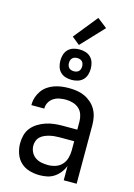

<svg xmlns="http://www.w3.org/2000/svg" viewBox="-142 -1041 785 1121"><g transform="rotate(15 250.0 -480.0)"><path d="M214 8Q183 8 152.5 -0.5Q122 -9 99.5 -30Q77 -51 66.5 -81.5Q56 -112 56 -143Q56 -168 62.5 -193Q69 -218 85 -237.5Q101 -257 123 -270.5Q145 -284 169 -292Q193 -300 218 -303Q243 -306 269 -306H358V-355Q358 -376 351 -397Q344 -418 328 -432Q312 -446 291 -452Q270 -458 249 -458Q230 -458 211 -454.5Q192 -451 175.5 -440.5Q159 -430 149.5 -413Q140 -396 140 -377V-375H62V-378Q62 -401 69 -422.5Q76 -444 89 -462.5Q102 -481 120.5 -494Q139 -507 160.5 -514.5Q182 -522 204 -525Q226 -528 249 -528Q273 -528 297 -524.5Q321 -521 343 -511Q365 -501 383.5 -485Q402 -469 414 -448Q426 -427 431 -403Q436 -379 436 -355V0H358V-86Q350 -65 335.5 -46.5Q321 -28 302 -15Q283 -2 260 3Q237 8 214 8ZM246 -62Q269 -62 291.5 -69.5Q314 -77 329.5 -94Q345 -111 351.5 -134Q358 -157 358 -180V-236H269Q254 -236 239 -234.5Q224 -233 209.5 -229.5Q195 -226 181 -220Q167 -214 156 -204Q145 -194 139.5 -179.5Q134 -165 134 -150Q134 -130 143 -111.5Q152 -93 168.5 -81.5Q185 -70 205 -66Q225 -62 246 -62ZM250 -578Q231 -578 213 -583.5Q195 -589 182 -602Q169 -615 163.5 -633Q158 -651 158 -670Q158 -689 163.5 -707Q169 -725 182 -738Q195 -751 213 -756.5Q231 -762 250 -762Q269 -762 287 -756.5Q305 -751 318 -738Q331 -725 336.5 -707Q342 -689 342 -670Q342 -651 336.5 -633Q331 -615 318 -602Q305 -589 287 -583.5Q269 -578 250 -578ZM250 -630Q258 -630 266 -632.5Q274 -635 279.5 -640.5Q285 -646 287.5 -654Q290 -662 290 -670Q290 -678 287.5 -686Q285 -694 279.5 -699.5Q274 -705 266 -707.5Q258 -710 250 -710Q242 -710 234 -707.5Q226 -705 220.5 -699.5Q215 -694 212.5 -686Q210 -678 210 -670Q210 -662 212.5 -654Q215 -646 220.5 -640.5Q226 -635 234 -632.5Q242 -630 250 -630ZM239 -786 192 -824 308 -968 367 -922Z"/></g></svg>

Font: Iosevka
Style: Regular
Weight: 400
Monospace: yes
Designer: Belleve Invis
Foundry: Belleve Invis
Version: Version 33.2.3; ttfautohint (v1.8.4)